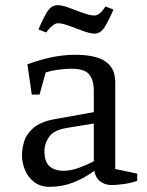

<svg xmlns="http://www.w3.org/2000/svg" viewBox="-20 -712 570 743"><path d="M172 11Q137 11 113 -7Q89 -25 77 -53.5Q65 -82 65 -112Q65 -136 73.5 -164.5Q82 -193 109.5 -217Q137 -241 192 -251L343 -278V-362Q343 -400 326 -423Q309 -446 256 -446Q234 -446 207 -442.5Q180 -439 157 -432L133 -346H103L86 -463Q128 -479 175.5 -489.5Q223 -500 274 -500Q320 -500 354 -490Q388 -480 407 -456.5Q426 -433 426 -391V-58L511 -40V-12Q483 -3 457 0.5Q431 4 411 4Q387 4 368.5 -9.5Q350 -23 345 -51Q307 -23 264 -6Q221 11 172 11ZM225 -51Q254 -51 286.5 -63Q319 -75 343 -88V-234L239 -217Q189 -209 170.5 -183Q152 -157 152 -127Q152 -84 173 -67.5Q194 -51 225 -51ZM346 -582Q329 -582 302 -592Q275 -602 248 -612Q221 -622 204 -622Q196 -622 187.5 -616Q179 -610 171.5 -602Q164 -594 159 -586L129 -598Q145 -637 161.5 -664.5Q178 -692 203 -692Q220 -692 247 -682Q274 -672 301 -662Q328 -652 345 -652Q354 -652 362 -657.5Q370 -663 377 -671.5Q384 -680 388 -687L419 -675Q403 -637 386.5 -609.5Q370 -582 346 -582Z"/></svg>

Font: Manuale
Style: Regular
Weight: 400
Designer: Eduardo Tunni / Pablo Cosgaya
Foundry: Eduardo Tunni / Pablo Cosgaya
Version: Version 1.002